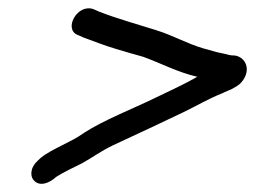

<svg xmlns="http://www.w3.org/2000/svg" viewBox="-20 -434 611 460"><path d="M204.1 -412C164.6 -426.3 131.2 -362.9 166.8 -350L180.4 -344C207.5 -334.2 228.3 -325.6 257.2 -317L290.9 -307C302.1 -303.7 312.7 -300.7 322.8 -298C366.6 -282.2 404.3 -261.3 452.7 -250C422.7 -232.6 381.1 -213.7 348.7 -198C297.6 -173.2 227.7 -145.9 181.8 -116C172.2 -109.3 163.7 -104 156.1 -100L128.9 -86C110.6 -76.6 92.5 -67.9 77.9 -56C68.9 -47.7 59.2 -39.9 56 -26C53.8 -16.7 55.4 -8.8 60.6 -2.5C74.3 14.2 98.5 4.9 114.3 -10C133.8 -22.5 154.7 -31.8 176.9 -43C202.4 -57.3 220.6 -71.3 250.9 -86C306.7 -111.9 364.4 -138.7 419.1 -165C454.4 -182 477.3 -196.6 513.7 -211C515.5 -212.4 534 -219.8 536 -221L546.4 -227C551 -229.7 554.9 -232.8 558.1 -236.5C583.6 -265.9 568.7 -297.4 542.5 -301C528.2 -301 527.3 -303.6 513.6 -306C496.9 -308.9 482.7 -314.3 467.4 -318C428.8 -329.2 394.8 -348.9 356.3 -361C308.5 -376.1 261.2 -389.1 217.7 -406Z"/></svg>

Font: HoneyBee
Style: RegIt
Weight: 400
Foundry: Cannot Into Space Fonts
Version: Version 0.89